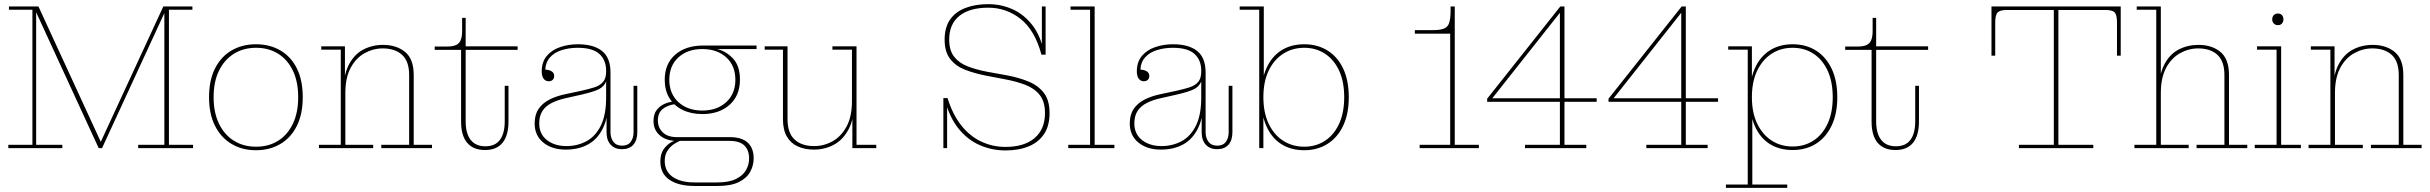

<svg xmlns="http://www.w3.org/2000/svg" viewBox="-20 -713 11692 924"><path d="M455 0 154 -654V-682H165L468 -24H462L766 -682H771V-650L471 0ZM20 0V-16H136V-666H23V-682H154V-16H280V0ZM645 0V-16H771V-682H906V-666H793V-16H909V0Z M1212 10Q1146 10 1095 -20Q1044 -50 1015 -107Q986 -164 986 -245Q986 -327 1015 -384Q1044 -441 1095 -470.5Q1146 -500 1212 -500Q1278 -500 1329 -470.5Q1380 -441 1408.5 -384Q1437 -327 1437 -245Q1437 -164 1408.5 -107Q1380 -50 1329 -20Q1278 10 1212 10ZM1212 -7Q1273 -7 1318.5 -35.5Q1364 -64 1389.5 -117.5Q1415 -171 1415 -245Q1415 -320 1389.5 -373Q1364 -426 1318.5 -454.5Q1273 -483 1212 -483Q1152 -483 1106 -454.5Q1060 -426 1034 -373Q1008 -320 1008 -245Q1008 -171 1034 -117.5Q1060 -64 1106 -35.5Q1152 -7 1212 -7Z M1815 0V-16H1949V-352Q1949 -418 1915 -449Q1881 -480 1822 -480Q1776 -480 1734.5 -457Q1693 -434 1667.5 -386.5Q1642 -339 1642 -265H1632Q1632 -349 1658 -400Q1684 -451 1727.5 -474Q1771 -497 1823 -497Q1888 -497 1929.5 -463Q1971 -429 1971 -352V-16H2059V0ZM1515 0V-16H1620V-474H1526V-490H1640V-336H1642V-16H1776V0Z M2314 9Q2258 9 2228.5 -25.5Q2199 -60 2199 -128V-473H2072V-489H2131Q2158 -489 2174 -496Q2190 -503 2197 -519.5Q2204 -536 2204 -564V-627H2221V-129Q2221 -71 2245 -40Q2269 -9 2316 -9Q2363 -9 2386 -40Q2409 -71 2409 -129V-300H2427V-128Q2427 -61 2398.5 -26Q2370 9 2314 9ZM2221 -473V-490H2471V-473Z M2621 -322Q2605 -322 2596 -334.5Q2587 -347 2587 -369Q2587 -415 2611.5 -444Q2636 -473 2676 -486.5Q2716 -500 2761 -500Q2837 -500 2877.5 -467.5Q2918 -435 2918 -364L2897 -372Q2897 -424 2864.5 -453.5Q2832 -483 2760 -483Q2720 -483 2684 -472Q2648 -461 2626 -436Q2604 -411 2604 -369L2600 -378Q2620 -378 2633.5 -370.5Q2647 -363 2647 -347Q2647 -336 2640 -329Q2633 -322 2621 -322ZM2973 5Q2939 5 2919 -16.5Q2899 -38 2899 -77V-173H2897V-321H2893L2897 -346V-372L2918 -364V-77Q2918 -49 2932 -30.5Q2946 -12 2974 -12Q3002 -12 3015.5 -30.5Q3029 -49 3029 -77V-300H3047V-77Q3047 -38 3028 -16.5Q3009 5 2973 5ZM2703 7Q2636 7 2594.5 -27Q2553 -61 2553 -119Q2553 -161 2572 -189Q2591 -217 2624.5 -234Q2658 -251 2702 -260L2777 -276Q2813 -284 2840 -292.5Q2867 -301 2882 -318.5Q2897 -336 2897 -368L2902 -321H2897Q2887 -296 2861.5 -283.5Q2836 -271 2780 -258L2709 -242Q2666 -233 2636 -218Q2606 -203 2590.5 -179Q2575 -155 2575 -119Q2575 -68 2612 -39Q2649 -10 2706 -10Q2758 -10 2801.5 -33Q2845 -56 2871 -107.5Q2897 -159 2897 -244H2908Q2909 -154 2883 -99Q2857 -44 2811 -18.5Q2765 7 2703 7Z M3323 182Q3245 182 3201.5 152Q3158 122 3158 64Q3158 29 3173 6.5Q3188 -16 3210.5 -28.5Q3233 -41 3253 -45L3256 -36Q3242 -32 3224 -20Q3206 -8 3192.5 12Q3179 32 3179 61Q3179 111 3217 138Q3255 165 3324 165H3431Q3488 165 3521.5 148.5Q3555 132 3570 106Q3585 80 3585 50Q3585 9 3562 -13Q3539 -35 3491 -35H3237Q3187 -35 3156 -61Q3125 -87 3125 -131Q3125 -164 3140.5 -184Q3156 -204 3180 -214Q3204 -224 3229 -225L3231 -212Q3195 -208 3170.5 -189.5Q3146 -171 3146 -133Q3146 -99 3169.5 -76Q3193 -53 3239 -53H3493Q3550 -53 3578.5 -26.5Q3607 0 3607 49Q3607 84 3590 114.5Q3573 145 3535 163.5Q3497 182 3433 182ZM3360 -164Q3306 -164 3265 -184Q3224 -204 3201.5 -241Q3179 -278 3179 -329Q3179 -406 3229.5 -450Q3280 -494 3365 -494L3431 -477Q3474 -467 3507.5 -431.5Q3541 -396 3541 -330Q3541 -253 3491 -208.5Q3441 -164 3360 -164ZM3360 -181Q3431 -181 3475 -221.5Q3519 -262 3519 -329Q3519 -397 3475 -437Q3431 -477 3360 -477Q3289 -477 3245 -437Q3201 -397 3201 -329Q3201 -262 3245 -221.5Q3289 -181 3360 -181ZM3431 -477 3365 -494H3621V-477Z M3897 7Q3854 7 3820 -8Q3786 -23 3767 -55.5Q3748 -88 3748 -139V-474H3660V-490H3770V-139Q3770 -73 3804 -41.5Q3838 -10 3898 -10Q3945 -10 3986.5 -33Q4028 -56 4054 -104Q4080 -152 4080 -226H4091Q4091 -142 4064 -91Q4037 -40 3993 -16.5Q3949 7 3897 7ZM4082 0V-173H4080V-474H3986V-490H4102V-16H4197V0Z M4819 11Q4753 11 4694 -15Q4635 -41 4591 -96.5Q4547 -152 4525 -241H4540Q4565 -161 4606.5 -109Q4648 -57 4702.5 -31.5Q4757 -6 4819 -6Q4909 -6 4959 -48.5Q5009 -91 5009 -169Q5009 -224 4983.5 -256Q4958 -288 4915 -304.5Q4872 -321 4819 -331L4725 -349Q4669 -360 4624 -377.5Q4579 -395 4552.5 -429.5Q4526 -464 4526 -522Q4526 -581 4552 -618.5Q4578 -656 4625.5 -674.5Q4673 -693 4736 -693Q4798 -693 4853 -668.5Q4908 -644 4949 -591Q4990 -538 5007 -450H4992Q4960 -568 4891.5 -622Q4823 -676 4736 -676Q4647 -676 4597.5 -637Q4548 -598 4548 -522Q4548 -471 4571.5 -440.5Q4595 -410 4636 -394Q4677 -378 4729 -368L4823 -351Q4883 -340 4930 -320.5Q4977 -301 5004 -265.5Q5031 -230 5031 -169Q5031 -108 5005 -68.5Q4979 -29 4931.5 -9Q4884 11 4819 11ZM4520 0V-241H4525L4538 -211V0ZM5007 -450 4994 -484V-682H5012V-450Z M5121 0V-16H5226V-666H5132V-682H5248V-16H5343V0Z M5485 -322Q5469 -322 5460 -334.5Q5451 -347 5451 -369Q5451 -415 5475.5 -444Q5500 -473 5540 -486.5Q5580 -500 5625 -500Q5701 -500 5741.5 -467.5Q5782 -435 5782 -364L5761 -372Q5761 -424 5728.5 -453.5Q5696 -483 5624 -483Q5584 -483 5548 -472Q5512 -461 5490 -436Q5468 -411 5468 -369L5464 -378Q5484 -378 5497.5 -370.5Q5511 -363 5511 -347Q5511 -336 5504 -329Q5497 -322 5485 -322ZM5837 5Q5803 5 5783 -16.5Q5763 -38 5763 -77V-173H5761V-321H5757L5761 -346V-372L5782 -364V-77Q5782 -49 5796 -30.5Q5810 -12 5838 -12Q5866 -12 5879.5 -30.5Q5893 -49 5893 -77V-300H5911V-77Q5911 -38 5892 -16.5Q5873 5 5837 5ZM5567 7Q5500 7 5458.5 -27Q5417 -61 5417 -119Q5417 -161 5436 -189Q5455 -217 5488.5 -234Q5522 -251 5566 -260L5641 -276Q5677 -284 5704 -292.5Q5731 -301 5746 -318.5Q5761 -336 5761 -368L5766 -321H5761Q5751 -296 5725.5 -283.5Q5700 -271 5644 -258L5573 -242Q5530 -233 5500 -218Q5470 -203 5454.5 -179Q5439 -155 5439 -119Q5439 -68 5476 -39Q5513 -10 5570 -10Q5622 -10 5665.5 -33Q5709 -56 5735 -107.5Q5761 -159 5761 -244H5772Q5773 -154 5747 -99Q5721 -44 5675 -18.5Q5629 7 5567 7Z M6257 10Q6192 10 6145.5 -20Q6099 -50 6074 -107Q6049 -164 6049 -244V-246Q6049 -326 6074 -383Q6099 -440 6145.5 -470Q6192 -500 6257 -500Q6320 -500 6368.5 -470Q6417 -440 6444 -383Q6471 -326 6471 -245Q6471 -165 6444 -108Q6417 -51 6368.5 -20.5Q6320 10 6257 10ZM6257 -7Q6313 -7 6356.5 -35.5Q6400 -64 6424.5 -117.5Q6449 -171 6449 -245Q6449 -320 6424.5 -373Q6400 -426 6356.5 -454.5Q6313 -483 6257 -483Q6200 -483 6155.5 -454.5Q6111 -426 6085.5 -373Q6060 -320 6060 -245Q6060 -171 6085.5 -117.5Q6111 -64 6155.5 -35.5Q6200 -7 6257 -7ZM6040 0V-666H5946V-682H6062V-335L6053 -245L6060 -174V0Z M6812 0V-16H6959V-551H6789V-568H6875Q6911 -568 6929.5 -575.5Q6948 -583 6954.5 -604Q6961 -625 6961 -664V-682H6981V-16H7097V0Z M7319 0V-16H7487V-663L7489 -682H7509V-16H7614V0ZM7137 -223V-238L7151 -240H7664V-223ZM7137 -238 7489 -682V-654L7160 -238Z M7903 0V-16H8071V-663L8073 -682H8093V-16H8198V0ZM7721 -223V-238L7735 -240H8248V-223ZM7721 -238 8073 -682V-654L7744 -238Z M8607 9Q8542 9 8495.5 -21Q8449 -51 8424.5 -108Q8400 -165 8400 -245V-246Q8400 -327 8425 -383.5Q8450 -440 8496.5 -470Q8543 -500 8607 -500Q8671 -500 8719 -470Q8767 -440 8794.5 -383Q8822 -326 8822 -245Q8822 -165 8794.5 -108Q8767 -51 8719 -21Q8671 9 8607 9ZM8607 -8Q8664 -8 8707.5 -36.5Q8751 -65 8775.5 -118Q8800 -171 8800 -245Q8800 -320 8775.5 -373Q8751 -426 8707.5 -454.5Q8664 -483 8607 -483Q8550 -483 8506 -454.5Q8462 -426 8436.5 -373Q8411 -320 8411 -245Q8411 -171 8436.5 -118Q8462 -65 8506 -36.5Q8550 -8 8607 -8ZM8286 191V175H8391V-474H8297V-490H8411V-321L8406 -245L8413 -163V175H8581V191Z M9102 9Q9046 9 9016.5 -25.5Q8987 -60 8987 -128V-473H8860V-489H8919Q8946 -489 8962 -496Q8978 -503 8985 -519.5Q8992 -536 8992 -564V-627H9009V-129Q9009 -71 9033 -40Q9057 -9 9104 -9Q9151 -9 9174 -40Q9197 -71 9197 -129V-300H9215V-128Q9215 -61 9186.5 -26Q9158 9 9102 9ZM9009 -473V-490H9259V-473Z M9696 0V-16H9864V-682H9886V-16H10054V0ZM9564 -445V-665H9639Q9605 -665 9593.5 -653Q9582 -641 9582 -605V-445ZM9564 -665V-682H10186V-665ZM10168 -605Q10168 -641 10157 -653Q10146 -665 10111 -665H10186V-445H10168Z M10252 0V-16H10357V-666H10263V-682H10379V-16H10513V0ZM10551 0V-16H10685V-352Q10685 -418 10651.5 -449Q10618 -480 10559 -480Q10513 -480 10471.5 -457Q10430 -434 10404.5 -386.5Q10379 -339 10379 -265H10369Q10369 -350 10395 -401Q10421 -452 10464.5 -474.5Q10508 -497 10560 -497Q10625 -497 10666 -463Q10707 -429 10707 -352V-16H10795V0Z M10831 0V-16H10936V-474H10842V-490H10958V-16H11053V0ZM10943 -592Q10930 -592 10922.5 -600Q10915 -608 10915 -620Q10915 -632 10922.5 -640Q10930 -648 10942 -648Q10955 -648 10962 -640Q10969 -632 10969 -620Q10969 -608 10962 -600Q10955 -592 10943 -592Z M11390 0V-16H11524V-352Q11524 -418 11490 -449Q11456 -480 11397 -480Q11351 -480 11309.5 -457Q11268 -434 11242.5 -386.5Q11217 -339 11217 -265H11207Q11207 -349 11233 -400Q11259 -451 11302.5 -474Q11346 -497 11398 -497Q11463 -497 11504.5 -463Q11546 -429 11546 -352V-16H11634V0ZM11090 0V-16H11195V-474H11101V-490H11215V-336H11217V-16H11351V0Z"/></svg>

Font: Montagu Slab 144pt Thin
Style: Regular
Weight: 250
Version: Version 1.000